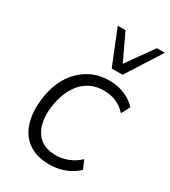

<svg xmlns="http://www.w3.org/2000/svg" viewBox="-189 -860 853 962"><g transform="rotate(30 237.5 -379.0)"><path d="M253 8Q184 8 138 -21Q92 -50 71 -103.5Q50 -157 54 -226Q57 -283 74 -333.5Q91 -384 123.5 -423Q156 -462 202 -484.5Q248 -507 307 -507Q355 -507 396 -489.5Q437 -472 462 -443L436 -394Q411 -422 378.5 -436Q346 -450 307 -450Q261 -450 226.5 -432Q192 -414 168.5 -382Q145 -350 132 -309Q119 -268 116 -223Q112 -143 147.5 -95.5Q183 -48 260 -48Q292 -48 327.5 -61.5Q363 -75 392 -103L413 -53Q395 -35 368.5 -20.5Q342 -6 312.5 1Q283 8 253 8ZM284 -565 203 -766H248L320 -613L429 -766H475L347 -565Z"/></g></svg>

Font: Nunitoga
Style: Light Italic
Weight: 300
Italic angle: -9°
Designer: Vernon Adams
Foundry: Vernon Adams
Version: Version 1.0